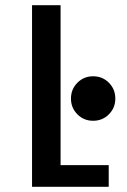

<svg xmlns="http://www.w3.org/2000/svg" viewBox="-20 -720 490 740"><path d="M213.5 -83.5H399V0H103.5V-700H213.5ZM253.5 -340Q253.5 -376 278.2 -401Q303 -426 339 -426Q375 -426 399.8 -401Q424.5 -376 424.5 -340Q424.5 -304.5 399.8 -279.5Q375 -254.5 339 -254.5Q303 -254.5 278.2 -279.5Q253.5 -304.5 253.5 -340Z"/></svg>

Font: League Mono Condensed Medium
Style: Regular
Weight: 500
Width: 1
Designer: Tyler Finck
Foundry: The League of Moveable Type / Tyler Finck
Version: Version 2.210